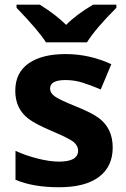

<svg xmlns="http://www.w3.org/2000/svg" viewBox="-20 -786 537 816"><path d="M45.9 -22V-145Q87.4 -125.5 139.4 -112.3Q191.4 -99.1 231 -99.1Q312 -99.1 312 -146Q312 -163.6 296.6 -179.2Q281.2 -194.8 206.1 -226.6Q130.9 -258.3 101.6 -280.8Q44.9 -323.7 44.9 -400.1Q44.9 -476.6 101.3 -516.4Q157.7 -556.2 258.8 -556.2Q359.9 -556.2 453.1 -513.2L408.2 -405.8Q367.2 -423.3 331.5 -434.6Q295.9 -445.8 258.8 -445.8Q192.9 -445.8 192.9 -410.2Q192.9 -390.1 214.1 -375.5Q235.4 -360.8 303.2 -333.5Q371.1 -306.2 400.9 -283.7Q459 -239.7 459 -158.9Q459 -78.1 400.6 -34.2Q342.3 9.8 231.2 9.8Q120.1 9.8 45.9 -22ZM50.3 -766.1H149.4Q221.2 -720.7 261.2 -680.2Q302.2 -722.7 375.5 -766.1H474.6V-752.9Q385.3 -663.6 349.6 -606H175.3Q145 -654.8 50.3 -752.9Z"/></svg>

Font: NotoSans-Bold
Style: Bold
Weight: 700
Designer: Monotype Design team
Foundry: Monotype Imaging Inc.
Version: Version 1.04